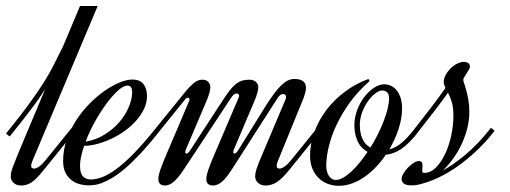

<svg xmlns="http://www.w3.org/2000/svg" viewBox="-80 -615 1693 637"><path d="M28.3 -83Q26.4 -78.1 24.9 -73.5Q23.4 -68.8 23.4 -65.4Q23.4 -59.6 26.1 -57.6Q28.8 -55.7 33.2 -55.7Q40 -55.7 49.8 -62.5Q59.6 -69.3 70.3 -82.5L159.7 -192.9L171.9 -183.1L64 -49.8Q52.2 -35.2 42.7 -25.4Q33.2 -15.6 24.7 -10Q16.1 -4.4 7.6 -2Q-1 0.5 -10.3 0.5Q-24.9 0.5 -34.7 -8.1Q-44.4 -16.6 -44.4 -29.8Q-44.4 -42 -38.3 -58.6Q-32.2 -75.2 -22.5 -99.1L69.8 -319.3Q62 -307.1 51.8 -292Q41.5 -276.9 27.1 -257.8Q12.7 -238.8 -5.6 -215.1Q-23.9 -191.4 -47.9 -162.1L-60.1 -171.9Q-26.4 -213.4 -1.5 -246.3Q23.4 -279.3 41.5 -305.7Q59.6 -332 72.3 -353Q85 -374 94.7 -392.6Q104.5 -411.1 112.5 -428Q120.6 -444.8 129.9 -462.9L185.5 -595.2H244.1Z M220.7 -19.5Q238.3 -19.5 259 -27.3Q279.8 -35.2 305.9 -54.2Q332 -73.2 363.8 -105.7Q395.5 -138.2 435.1 -187.5L447.3 -177.7Q413.6 -134.8 385.3 -104.7Q356.9 -74.7 333.5 -54.9Q310.1 -35.2 291.3 -24.2Q272.5 -13.2 257.8 -7.8Q243.2 -2.4 231.9 -1.2Q220.7 0 212.9 0Q201.2 0 186.5 -3.4Q171.9 -6.8 159.2 -15.9Q146.5 -24.9 137.9 -40.5Q129.4 -56.2 129.4 -81.1Q129.4 -117.7 141.4 -151.9Q153.3 -186 172.9 -216.1Q192.4 -246.1 217 -271Q241.7 -295.9 267.3 -313.7Q293 -331.5 316.9 -341.3Q340.8 -351.1 358.9 -351.1Q384.8 -351.1 396.2 -335.7Q407.7 -320.3 407.7 -296.4Q407.7 -274.4 397.9 -253.9Q388.2 -233.4 372.1 -215.1Q356 -196.8 334.7 -181.4Q313.5 -166 290.3 -155Q267.1 -144 243.4 -137.7Q219.7 -131.3 199.2 -131.3Q192.9 -112.8 189.2 -96.2Q185.5 -79.6 185.5 -65.4Q185.5 -39.1 195.8 -29.3Q206.1 -19.5 220.7 -19.5ZM342.8 -331.1Q329.6 -331.1 311 -314.2Q292.5 -297.4 272.7 -270.5Q252.9 -243.7 234.6 -210.7Q216.3 -177.7 204.1 -145Q238.8 -150.9 267.3 -168.7Q295.9 -186.5 316.2 -210.2Q336.4 -233.9 347.4 -260.3Q358.4 -286.6 358.4 -308.6Q358.4 -321.8 354 -326.4Q349.6 -331.1 342.8 -331.1Z M688.5 -51.8Q669.9 -22.9 655.3 -11.2Q640.6 0.5 627 0.5Q604.5 0.5 604.5 -21Q604.5 -32.2 610.1 -48.8Q615.7 -65.4 625.5 -88.9L711.9 -291.5Q713.4 -294.9 713.4 -296.9Q713.4 -301.3 710.4 -303Q707.5 -304.7 705.1 -304.7Q699.7 -304.7 695.3 -300.8Q690.9 -296.9 687 -291L529.3 -51.8Q510.3 -23.4 495.8 -11.5Q481.4 0.5 467.8 0.5Q445.3 0.5 445.3 -21Q445.3 -32.2 450.9 -48.8Q456.5 -65.4 466.3 -88.9L547.4 -279.8Q548.8 -283.2 548.8 -285.2Q548.8 -288.1 547.1 -289.3Q545.4 -290.5 543 -290.5Q538.1 -290.5 534.2 -285.2L437.5 -165.5L425.3 -175.3L535.2 -311Q547.9 -326.7 561.8 -338.6Q575.7 -350.6 590.8 -350.6Q605 -350.6 611.3 -343Q617.7 -335.4 617.7 -326.2Q617.7 -316.9 614.3 -305.2Q610.8 -293.5 605.5 -280.8L537.6 -121.1Q534.7 -114.3 534.7 -110.4Q534.7 -105.5 538.6 -105.5Q543.9 -105.5 550.3 -115.2L657.2 -279.3Q670.4 -299.8 680.9 -313.5Q691.4 -327.1 701.7 -335.4Q711.9 -343.8 722.7 -347.2Q733.4 -350.6 747.6 -350.6Q761.7 -350.6 769.3 -343Q776.9 -335.4 776.9 -326.2Q776.9 -316.9 773.4 -305.2Q770 -293.5 764.6 -280.8L696.8 -121.1Q693.8 -114.3 693.8 -110.4Q693.8 -105.5 697.8 -105.5Q703.1 -105.5 709.5 -115.2L803.7 -267.1Q818.8 -290.5 831.3 -306.9Q843.8 -323.2 854.7 -333.5Q865.7 -343.8 876 -348.4Q886.2 -353 897 -353Q915.5 -353 925.3 -345.7Q935.1 -338.4 935.1 -324.2Q935.1 -315.9 932.6 -306.9Q930.2 -297.9 927.7 -291L842.8 -83Q840.8 -78.1 839.4 -73.5Q837.9 -68.8 837.9 -65.4Q837.9 -59.6 840.6 -57.6Q843.3 -55.7 847.7 -55.7Q854.5 -55.7 864.3 -62.5Q874 -69.3 884.8 -82.5L974.1 -192.9L986.3 -183.1L878.4 -49.8Q866.7 -35.2 856.4 -25.4Q846.2 -15.6 837.2 -10Q828.1 -4.4 819.1 -2Q810.1 0.5 800.8 0.5Q786.1 0.5 776.4 -8.1Q766.6 -16.6 766.6 -29.8Q766.6 -42 772.5 -58.6Q778.3 -75.2 788.6 -99.1L867.7 -286.1Q869.1 -289.6 869.1 -293.5Q869.1 -297.9 866.2 -300.5Q863.3 -303.2 859.4 -303.2Q855.5 -303.2 850.6 -300.3Q845.7 -297.4 841.8 -291Z M1307.1 -176.8Q1291.5 -156.7 1277.8 -143.1Q1264.2 -129.4 1251 -120.6Q1237.8 -111.8 1225.3 -107.4Q1212.9 -103 1200.2 -101.6Q1185.5 -80.1 1167.7 -61.3Q1149.9 -42.5 1130.1 -28.6Q1110.4 -14.6 1088.4 -6.6Q1066.4 1.5 1043.9 1.5Q1025.9 1.5 1008.8 -4.6Q991.7 -10.7 978.3 -23.2Q964.8 -35.6 956.8 -54.4Q948.7 -73.2 948.7 -98.6Q948.7 -138.2 962.9 -177Q977.1 -215.8 1002.4 -249.5Q1027.8 -283.2 1063.5 -310.1Q1099.1 -336.9 1142.1 -353L1146.5 -346.2Q1108.9 -313.5 1081.8 -276.4Q1054.7 -239.3 1037.1 -201.9Q1019.5 -164.6 1011 -129.4Q1002.4 -94.2 1002.4 -65.4Q1002.4 -56.2 1004.4 -47.6Q1006.3 -39.1 1010.5 -32.5Q1014.6 -25.9 1020.5 -22Q1026.4 -18.1 1034.7 -18.1Q1045.4 -18.1 1058.3 -25.4Q1071.3 -32.7 1085 -45.2Q1098.6 -57.6 1112.5 -74.7Q1126.5 -91.8 1139.6 -111.3Q1116.2 -124 1106 -147.7Q1095.7 -171.4 1095.7 -199.2Q1095.7 -225.1 1105 -249.8Q1114.3 -274.4 1128.9 -293.5Q1143.6 -312.5 1161.1 -324Q1178.7 -335.4 1195.3 -335.4Q1204.1 -335.4 1214.4 -331.5Q1224.6 -327.6 1233.4 -318.4Q1242.2 -309.1 1248 -293.5Q1253.9 -277.8 1253.9 -254.4Q1253.9 -223.1 1242.7 -188.2Q1231.4 -153.3 1211.9 -119.6Q1220.7 -121.6 1229.7 -126Q1238.8 -130.4 1248.8 -138.2Q1258.8 -146 1270.3 -158Q1281.7 -169.9 1295.4 -187ZM1113.8 -200.7Q1113.8 -174.3 1122.3 -154.8Q1130.9 -135.3 1148.9 -125.5Q1162.1 -146.5 1173.3 -168.9Q1184.6 -191.4 1192.9 -213.1Q1201.2 -234.9 1206.1 -254.6Q1210.9 -274.4 1210.9 -290Q1210.9 -297.9 1208.5 -302.7Q1206.1 -307.6 1202.4 -310.3Q1198.7 -313 1194.6 -314Q1190.4 -314.9 1187.5 -314.9Q1178.2 -314.9 1165.5 -305.4Q1152.8 -295.9 1141.4 -280Q1129.9 -264.2 1121.8 -243.4Q1113.8 -222.7 1113.8 -200.7Z M1252.4 -21.5Q1252.4 -28.8 1258.3 -39.1Q1264.2 -49.3 1272.9 -58.3Q1281.7 -67.4 1291.5 -74Q1301.3 -80.6 1309.1 -80.6Q1318.8 -80.6 1320.6 -74.5Q1322.3 -68.4 1321.5 -61Q1320.8 -53.7 1320.8 -47.6Q1320.8 -41.5 1328.1 -41.5Q1348.6 -41.5 1366.2 -59.1Q1383.8 -76.7 1396.7 -104Q1409.7 -131.3 1417 -165.3Q1424.3 -199.2 1424.3 -231.4Q1424.3 -259.3 1418.7 -277.1Q1413.1 -294.9 1406.2 -307.6Q1389.6 -283.7 1363 -249Q1336.4 -214.4 1295.4 -162.1L1283.2 -171.9Q1322.3 -221.7 1350.1 -258.1Q1377.9 -294.4 1397.9 -323.2Q1395.5 -328.6 1393.8 -333.3Q1392.1 -337.9 1392.1 -342.8Q1392.1 -354 1398.4 -366Q1404.8 -377.9 1414.6 -387.7Q1424.3 -397.5 1436.3 -403.6Q1448.2 -409.7 1459.5 -409.7Q1465.3 -409.7 1472.2 -406.5Q1479 -403.3 1479 -393.1Q1479 -389.6 1475.6 -383.8Q1472.2 -377.9 1468 -371.6Q1463.9 -365.2 1460.4 -359.4Q1457 -353.5 1457 -350.1Q1457 -346.2 1460.2 -337.4Q1463.4 -328.6 1467 -314.9Q1470.7 -301.3 1473.9 -283.4Q1477.1 -265.6 1477.1 -243.7Q1477.1 -216.3 1470.2 -189.2Q1463.4 -162.1 1451.7 -137Q1439.9 -111.8 1423.8 -89.4Q1407.7 -66.9 1389.2 -49.3Q1425.8 -69.3 1466.3 -103.5Q1506.8 -137.7 1548.8 -190.9L1561 -181.2Q1531.7 -143.6 1500.5 -114.3Q1469.2 -85 1438 -63Q1406.7 -41 1376.2 -26.6Q1345.7 -12.2 1317.9 -4.9Q1309.6 -2.4 1301.5 -1.2Q1293.5 0 1285.2 0Q1279.8 0 1273.9 -0.7Q1268.1 -1.5 1263.2 -3.9Q1258.3 -6.3 1255.4 -10.5Q1252.4 -14.6 1252.4 -21.5Z"/></svg>

Font: Dynalight
Style: Regular
Weight: 400
Version: Version 1.000